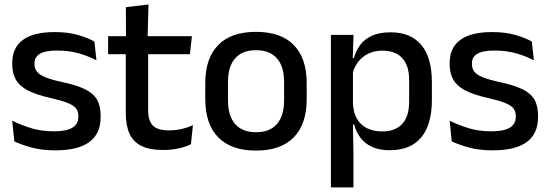

<svg xmlns="http://www.w3.org/2000/svg" viewBox="-20 -640 2382 832"><path d="M220 11.5Q161 11.5 116.5 -0.8Q72 -13 42 -27.5L33 -117Q70 -98.5 114.5 -84.8Q159 -71 214.5 -71Q268 -71 293.8 -86.8Q319.5 -102.5 319.5 -133.5V-137.5Q319.5 -157.5 309 -170.8Q298.5 -184 271.8 -194.5Q245 -205 196 -216Q134.5 -230 99 -249Q63.5 -268 48.2 -295.8Q33 -323.5 33 -362.5V-367Q33 -433 79 -467Q125 -501 217 -501Q275 -501 318 -488.5Q361 -476 389 -460L398 -378.5Q364.5 -396.5 321.8 -408.8Q279 -421 227 -421Q191.5 -421 170 -414.2Q148.5 -407.5 139 -395.2Q129.5 -383 129.5 -366V-362.5Q129.5 -344 139.5 -330.2Q149.5 -316.5 175.2 -305.8Q201 -295 247 -285Q309 -272 346 -254.5Q383 -237 399.5 -209.8Q416 -182.5 416 -139.5V-132Q416 -60.5 367 -24.5Q318 11.5 220 11.5Z M686.5 10Q628 10 592.5 -7.8Q557 -25.5 541 -61.2Q525 -97 525 -150.5V-449.5H622V-162Q622 -117 642.5 -96Q663 -75 711.5 -75Q740.5 -75 767 -81Q793.5 -87 816 -98L807.5 -15Q783.5 -3 752 3.5Q720.5 10 686.5 10ZM448.5 -405V-483H811.5L803 -405ZM526 -474.5 525.5 -609 623.5 -620.5 619.5 -474.5Z M1089.5 12.5Q981.5 12.5 925.5 -45Q869.5 -102.5 869.5 -210.5V-280Q869.5 -387.5 925.5 -444.8Q981.5 -502 1089.5 -502Q1197.5 -502 1253.2 -444.8Q1309 -387.5 1309 -280V-210.5Q1309 -102.5 1253.2 -45Q1197.5 12.5 1089.5 12.5ZM1089.5 -67Q1149 -67 1180 -102.5Q1211 -138 1211 -204.5V-286Q1211 -352 1180 -387.2Q1149 -422.5 1089.5 -422.5Q1030 -422.5 999 -387.2Q968 -352 968 -286V-204.5Q968 -138 999 -102.5Q1030 -67 1089.5 -67Z M1668.5 11Q1625 11 1593.8 -2.8Q1562.5 -16.5 1543 -41.8Q1523.5 -67 1514.5 -100.5H1482L1509.5 -193Q1511 -152 1527 -124.8Q1543 -97.5 1571.2 -84Q1599.5 -70.5 1636.5 -70.5Q1693 -70.5 1723 -103.2Q1753 -136 1753 -199.5V-293Q1753 -355.5 1723.2 -388Q1693.5 -420.5 1636.5 -420.5Q1602.5 -420.5 1576 -407.5Q1549.5 -394.5 1532.2 -372.2Q1515 -350 1508 -321.5L1485 -388.5H1513.5Q1522 -419.5 1540.5 -444.8Q1559 -470 1591.2 -485Q1623.5 -500 1672.5 -500Q1760 -500 1805.8 -445Q1851.5 -390 1851.5 -284.5V-207Q1851.5 -100.5 1805.5 -44.8Q1759.5 11 1668.5 11ZM1414 172V-489H1512L1508 -374.5L1509.5 -345.5V-140.5L1509 -121.5L1511.5 17V172Z M2115.5 11.5Q2056.5 11.5 2012 -0.8Q1967.5 -13 1937.5 -27.5L1928.5 -117Q1965.5 -98.5 2010 -84.8Q2054.5 -71 2110 -71Q2163.5 -71 2189.2 -86.8Q2215 -102.5 2215 -133.5V-137.5Q2215 -157.5 2204.5 -170.8Q2194 -184 2167.2 -194.5Q2140.5 -205 2091.5 -216Q2030 -230 1994.5 -249Q1959 -268 1943.8 -295.8Q1928.5 -323.5 1928.5 -362.5V-367Q1928.5 -433 1974.5 -467Q2020.5 -501 2112.5 -501Q2170.5 -501 2213.5 -488.5Q2256.5 -476 2284.5 -460L2293.5 -378.5Q2260 -396.5 2217.2 -408.8Q2174.5 -421 2122.5 -421Q2087 -421 2065.5 -414.2Q2044 -407.5 2034.5 -395.2Q2025 -383 2025 -366V-362.5Q2025 -344 2035 -330.2Q2045 -316.5 2070.8 -305.8Q2096.5 -295 2142.5 -285Q2204.5 -272 2241.5 -254.5Q2278.5 -237 2295 -209.8Q2311.5 -182.5 2311.5 -139.5V-132Q2311.5 -60.5 2262.5 -24.5Q2213.5 11.5 2115.5 11.5Z"/></svg>

Font: Anek Bangla Medium Medium
Style: Regular
Weight: 500
Version: Version 1.003